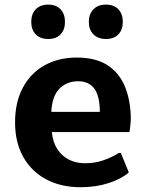

<svg xmlns="http://www.w3.org/2000/svg" viewBox="-20 -782 620 812"><path d="M321.2 9.8Q237.9 9.8 175.4 -23.5Q112.9 -56.8 78.3 -118.4Q43.7 -180 43.7 -264.2Q43.7 -349.4 76.4 -410.8Q109.1 -472.3 167.9 -505.4Q226.8 -538.6 304.3 -538.6Q384.2 -538.6 433.9 -506.7Q483.6 -474.8 507.5 -417.9Q531.4 -361 533.2 -285.4Q533.2 -270.2 531.8 -256.8Q530.5 -243.4 529.2 -234.6Q527.9 -225.8 527.3 -223.6H199.2Q203.4 -180.9 222.4 -151.4Q241.3 -122 271.5 -106.8Q301.8 -91.6 339.2 -91.6Q380.8 -91.6 416.4 -103.8Q452 -116 482.9 -135.2H491L524.7 -53Q493.8 -25.3 439.7 -7.8Q385.6 9.8 321.2 9.8ZM196.9 -308.8H402.2Q401.9 -377.2 378.4 -407.8Q354.9 -438.4 310.2 -438.4Q263.5 -438.4 232.1 -407.9Q200.8 -377.3 196.9 -308.8ZM428.3 -617.1Q394.4 -617.1 375 -636.7Q355.7 -656.3 355.7 -689.4Q355.7 -722.5 375 -742.5Q394.2 -762.5 428.3 -762.5Q462.2 -762.5 480.8 -742.5Q499.4 -722.5 499.4 -689.4Q499.4 -656.3 480.8 -636.7Q462.2 -617.1 428.3 -617.1ZM184 -617.1Q150.1 -617.1 131.1 -636.7Q112.1 -656.3 112.1 -689.4Q112.1 -722.5 131 -742.5Q149.9 -762.5 184 -762.5Q217.6 -762.5 236.2 -742.5Q254.8 -722.5 254.8 -689.4Q254.8 -656.3 236.2 -636.7Q217.6 -617.1 184 -617.1Z"/></svg>

Font: Comme
Style: Regular
Weight: 400
Designer: Vernon Adams
Foundry: Vernon Adams
Version: Version 1.000;gftools[0.9.27]